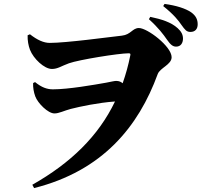

<svg xmlns="http://www.w3.org/2000/svg" viewBox="-20 -873 1040 980"><path d="M832 -671C850 -645 862 -635 879 -635C903 -635 914 -654 914 -676C914 -695 906 -712 887 -729C853 -760 804 -775 747 -787L740 -775C788 -732 814 -697 832 -671ZM906 -746C924 -721 932 -710 952 -710C976 -710 989 -725 989 -749C989 -772 981 -792 956 -810C927 -830 879 -845 820 -853L813 -842C868 -798 891 -768 906 -746ZM234 -654C203 -654 170 -669 133 -698L121 -693C120 -667 125 -640 133 -619C151 -573 206 -521 245 -521C275 -521 293 -536 332 -550C382 -568 587 -601 637 -601C645 -601 647 -598 645 -590C635 -540 622 -493 606 -448C598 -455 588 -460 573 -460C564 -460 548 -456 522 -451C460 -440 329 -417 250 -417C220 -417 192 -427 159 -454L149 -449C148 -427 152 -403 160 -381C173 -346 225 -294 258 -294C281 -294 307 -308 341 -317C388 -329 482 -349 567 -355C482 -178 341 -41 145 70L154 87C504 -1 687 -227 785 -495C797 -527 856 -543 856 -581C856 -636 732 -730 689 -730C656 -730 648 -696 602 -691C540 -684 318 -654 234 -654Z"/></svg>

Font: Noto Serif CJK SC Black
Style: Regular
Weight: 900
Designer: Ryoko NISHIZUKA 西塚涼子 (kana & ideographs); Frank Grießhammer (Latin, Greek & Cyrillic); Wenlong ZHANG 张文龙 (bopomofo); San
Foundry: Adobe
Version: Version 2.001;hotconv 1.1.0;makeotfexe 2.6.0